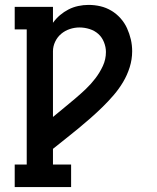

<svg xmlns="http://www.w3.org/2000/svg" viewBox="-20 -548 640 783"><path d="M40 215V123H89V-428H40V-520H196V-455Q209 -473 225 -486.5Q241 -500 259.5 -509.5Q278 -519 299 -523.5Q320 -528 341 -528Q366 -528 389.5 -522.5Q413 -517 434 -504.5Q455 -492 471.5 -473.5Q488 -455 498 -433Q508 -411 513.5 -387.5Q519 -364 519 -339Q519 -306 509 -274Q499 -242 482 -213.5Q465 -185 443.5 -160Q422 -135 398.5 -112Q375 -89 350 -67Q325 -45 299.5 -24Q274 -3 248 17.5Q222 38 196 59V123H270V215ZM196 -71Q219 -90 241.5 -108.5Q264 -127 286.5 -146Q309 -165 330 -185Q351 -205 369 -228.5Q387 -252 399.5 -279Q412 -306 412 -336Q412 -356 404 -376Q396 -396 381 -409.5Q366 -423 345.5 -429.5Q325 -436 304 -436Q284 -436 264.5 -429.5Q245 -423 229.5 -410Q214 -397 205 -378Q196 -359 196 -339Z"/></svg>

Font: Iosevka Etoile Semibold
Style: Regular
Weight: 600
Designer: Belleve Invis
Foundry: Belleve Invis
Version: Version 22.1.2; ttfautohint (v1.8.4)